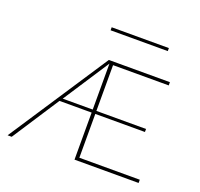

<svg xmlns="http://www.w3.org/2000/svg" viewBox="-108 -716 869 836"><g transform="rotate(20 326.5 -298.5)"><path d="M538 -597V-583H273V-597ZM335 -15H615V0H318V-218H169L27 0H8L310 -459H593V-444H335V-232H565V-218H335ZM179 -232H318V-445Z"/></g></svg>

Font: EauTestSC Thin
Style: Regular
Weight: 250
Designer: Christian Thalmann (Catharsis Fonts)
Version: Version 0.001;PS 000.001;hotconv 1.0.88;makeotf.lib2.5.64775